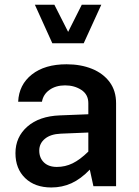

<svg xmlns="http://www.w3.org/2000/svg" viewBox="-20 -806 600 831"><path d="M130.9 -785.6H215.3L274.9 -668L334 -785.6H418.5L342.3 -618.7H206.5ZM482.4 -359.4V0H384.3L368.7 -71.8Q329.6 -31.2 289.3 -12.9Q249 5.4 202.1 5.4Q130.9 5.4 88.9 -35.2Q46.9 -75.7 46.9 -143.1Q46.9 -212.9 98.4 -258.1Q149.9 -303.2 238.8 -306.6L362.3 -311.5V-359.4Q362.3 -397 332.3 -416.7Q302.2 -436.5 261.7 -436.5Q221.7 -436.5 194.3 -417Q167 -397.5 161.6 -365.7H58.6Q62 -439.5 117.9 -483.6Q173.8 -527.8 268.1 -527.8Q329.6 -527.8 378.2 -508.1Q426.8 -488.3 454.6 -450.7Q482.4 -413.1 482.4 -359.4ZM149.9 -154.3Q149.9 -122.6 170.2 -103Q190.4 -83.5 226.1 -83.5Q262.2 -83.5 294.2 -99.1Q326.2 -114.7 362.3 -149.9V-232.4L243.2 -227.5Q198.7 -225.6 174.3 -205.3Q149.9 -185.1 149.9 -154.3Z"/></svg>

Font: Estedad-FD SemiBold
Style: Regular
Weight: 600
Designer: Amin Abedi
Version: Version 7.3